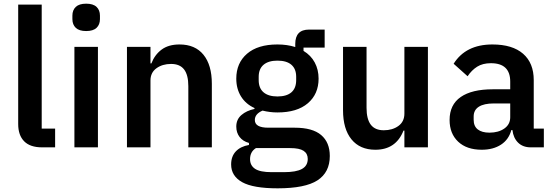

<svg xmlns="http://www.w3.org/2000/svg" viewBox="-20 -802 3012 1045"><path d="M209 0Q144 0 111.5 -33Q79 -66 79 -127V-777H207V-102H280V0Z M374 -698V-717Q374 -747 392.5 -764.5Q411 -782 449 -782Q487 -782 505.5 -764.5Q524 -747 524 -717V-698Q524 -668 505.5 -650.5Q487 -633 449 -633Q411 -633 392.5 -650.5Q374 -668 374 -698ZM513 0H385V-547H513Z M671 0V-547H799V-457H804Q822 -504 859.5 -532Q897 -560 957 -560Q1042 -560 1087.5 -504Q1133 -448 1133 -346V0H1005V-333Q1005 -394 982 -424Q959 -454 911 -454Q864 -454 831.5 -430.5Q799 -407 799 -364V0Z M1238 93Q1238 49 1263.5 22Q1289 -5 1335 -13V-24Q1302 -33 1284 -56.5Q1266 -80 1266 -113Q1266 -152 1294 -176Q1322 -200 1365 -209V-214Q1317 -236 1291.5 -277.5Q1266 -319 1266 -374Q1266 -459 1324.5 -509.5Q1383 -560 1490 -560Q1543 -560 1587 -546V-563Q1587 -641 1662 -641H1747V-543H1632V-525Q1672 -501 1693 -462Q1714 -423 1714 -374Q1714 -290 1655.5 -240Q1597 -190 1490 -190Q1449 -190 1409 -200Q1367 -182 1367 -149Q1367 -107 1440 -107H1584Q1681 -107 1728 -67Q1775 -27 1775 47Q1775 136 1708 179.5Q1641 223 1491 223Q1358 223 1298 189.5Q1238 156 1238 93ZM1592 -366V-384Q1592 -427 1566 -449.5Q1540 -472 1490 -472Q1441 -472 1414.5 -449.5Q1388 -427 1388 -384V-366Q1388 -322 1414.5 -299.5Q1441 -277 1490 -277Q1540 -277 1566 -299.5Q1592 -322 1592 -366ZM1526 135Q1592 135 1623.5 117.5Q1655 100 1655 63Q1655 34 1632.5 19Q1610 4 1559 4H1373Q1341 24 1341 64Q1341 99 1368.5 117Q1396 135 1458 135Z M1847 -202V-547H1975V-215Q1975 -154 1998 -123.5Q2021 -93 2069 -93Q2116 -93 2148.5 -116.5Q2181 -140 2181 -184V-547H2309V0H2181V-91H2176Q2135 13 2023 13Q1939 13 1893 -43.5Q1847 -100 1847 -202Z M2427 -149Q2427 -232 2487.5 -274Q2548 -316 2662 -316H2757V-358Q2757 -458 2652 -458Q2607 -458 2577 -439Q2547 -420 2525 -387L2449 -455Q2515 -560 2660 -560Q2769 -560 2827 -509.5Q2885 -459 2885 -366V-102H2940V0H2869Q2826 0 2800 -25.5Q2774 -51 2769 -94H2763Q2749 -42 2706.5 -14.5Q2664 13 2602 13Q2520 13 2473.5 -31Q2427 -75 2427 -149ZM2757 -164V-239H2668Q2614 -239 2586 -221Q2558 -203 2558 -168V-150Q2558 -115 2580.5 -97.5Q2603 -80 2644 -80Q2693 -80 2725 -102.5Q2757 -125 2757 -164Z"/></svg>

Font: IBM Plex Sans JP SemiBold
Style: Regular
Weight: 600
Designer: Mike Abbink; Paul van der Laan; Pieter van Rosmalen; Wujin Sim; Yejin Wi; Jinhee Kim; Boomi Park; Yona Kim; Kichan Ma
Foundry: Sandoll Inc.
Version: Version 1.001